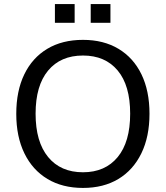

<svg xmlns="http://www.w3.org/2000/svg" viewBox="-20 -916 815 944"><path d="M388 8Q287 8 213.5 -36Q140 -80 100 -162Q60 -244 60 -356Q60 -469 99.5 -550.5Q139 -632 212.5 -676Q286 -720 388 -720Q489 -720 562.5 -676Q636 -632 675.5 -550.5Q715 -469 715 -357Q715 -244 675 -162Q635 -80 562 -36Q489 8 388 8ZM388 -69Q497 -69 558.5 -143.5Q620 -218 620 -357Q620 -496 558.5 -569.5Q497 -643 388 -643Q278 -643 216.5 -569Q155 -495 155 -357Q155 -219 216.5 -144Q278 -69 388 -69ZM426 -896H523V-804H426ZM250 -896H347V-804H250Z"/></svg>

Font: Muli Medium
Style: Regular
Weight: 500
Designer: Vernon Adams
Foundry: Vernon Adams
Version: Version 2.100; ttfautohint (v1.8.1.43-b0c9)